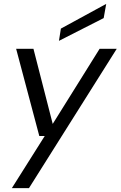

<svg xmlns="http://www.w3.org/2000/svg" viewBox="-20 -747 620 987"><path d="M41 220 210 -48H182L63 -496H152L251 -110L492 -496H580L129 220ZM283 -537 293 -600 526 -727 513 -654Z"/></svg>

Font: DeepMind Sans
Style: Italic
Weight: 400
Italic angle: -10°
Designer: Jonny Pinhorn / Modifications: Colophon Foundry
Foundry: Colophon Foundry
Version: Version 1.002; ttfautohint (v1.8.2)